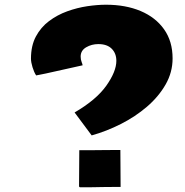

<svg xmlns="http://www.w3.org/2000/svg" viewBox="-20 -773 788 817"><path d="M370.1 -196.8 297.4 -294.4Q389.6 -348.1 432.4 -408.4Q475.1 -468.8 475.1 -514.2Q475.1 -545.9 455.3 -565.7Q435.5 -585.4 398.4 -585.4Q370.1 -585.4 346.7 -571.8Q323.2 -558.1 323.2 -532.2Q323.2 -519.5 327.4 -509Q331.5 -498.5 331.5 -495.1L173.8 -460L133.8 -452.1Q125 -465.3 118.4 -486.8Q111.8 -508.3 111.8 -523.4Q111.8 -578.6 132.8 -617.9Q153.8 -657.2 188.7 -683.3Q223.6 -709.5 266.1 -724.9Q308.6 -740.2 351.6 -746.6Q394.5 -752.9 431.2 -752.9Q514.6 -752.9 578.4 -726.1Q642.1 -699.2 678.2 -648.2Q714.4 -597.2 714.4 -524.4Q714.4 -465.3 684.6 -413.3Q654.8 -361.3 605.2 -318.8Q555.7 -276.4 494.4 -245.4Q433.1 -214.4 370.1 -196.8ZM321.8 23.9Q316.4 23.9 316.4 18.6L317.4 -133.8Q356.4 -133.8 383.1 -134Q409.7 -134.3 434.6 -134.5Q459.5 -134.8 492.2 -134.8L493.2 22.5H463.9Q436.5 22.5 416.3 22.9Q396 23.4 374.8 23.7Q353.5 23.9 321.8 23.9Z"/></svg>

Font: Seymour One
Style: Regular
Weight: 400
Designer: Vernon Adams
Foundry: Vernon Adams
Version: Version 1.100; ttfautohint (v1.8.4.7-5d5b);gftools[0.9.33]